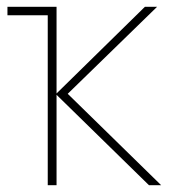

<svg xmlns="http://www.w3.org/2000/svg" viewBox="-20 -547 540 567"><path d="M147 0V-267L420 0H456L180 -270L444 -527H408L147 -271V-527H2V-502H121V0Z"/></svg>

Font: Noto Sans Mono UI Condensed Thin
Style: Regular
Weight: 250
Width: 3
Designer: Monotype Design team
Foundry: Monotype Imaging Inc.
Version: 1.000